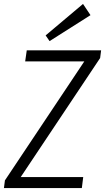

<svg xmlns="http://www.w3.org/2000/svg" viewBox="-34 -956 534 976"><path d="M-9 -39 424 -688 438 -644H94L102 -700H480L475 -661L42 -12L26 -56H389L382 0H-14ZM426 -879 218 -747 198 -776 388 -936Z"/></svg>

Font: Pathway Extreme SemiCondensed ExtraLight
Style: Italic
Weight: 250
Width: 4
Italic angle: -8°
Version: Version 1.001;gftools[0.9.26]